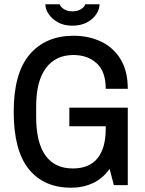

<svg xmlns="http://www.w3.org/2000/svg" viewBox="-20 -865 678 897"><path d="M313 12Q184 12 114 -75.5Q44 -163 44 -343Q44 -523 118.5 -610.5Q193 -698 324 -698Q395 -698 452.5 -670.5Q510 -643 543.5 -588Q577 -533 577 -450H474Q474 -531 431.5 -569.5Q389 -608 323 -608Q240 -608 194.5 -547Q149 -486 149 -368V-318Q149 -199 192.5 -138.5Q236 -78 320 -78Q397 -78 435.5 -125.5Q474 -173 474 -264V-315L517 -275H304V-362H577V0H512L492 -76Q460 -31 414 -9.5Q368 12 313 12ZM318 -745Q279 -745 251 -760.5Q223 -776 207.5 -799Q192 -822 192 -845H259Q261 -835 277 -823.5Q293 -812 318 -812Q344 -812 360.5 -823.5Q377 -835 378 -845H445Q445 -822 430 -799Q415 -776 386.5 -760.5Q358 -745 318 -745Z"/></svg>

Font: Archivo Narrow Medium
Style: Regular
Weight: 500
Designer: Hector Gatti
Foundry: Omnibus-Type
Version: Version 3.002